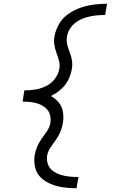

<svg xmlns="http://www.w3.org/2000/svg" viewBox="-20 -853 616 1026"><path d="M389 153 399 93Q374 93 350 90.5Q326 88 304 81Q282 74 263 60.5Q244 47 236 24.5Q228 2 232 -22Q236 -45 250.5 -66Q265 -87 279.5 -107Q294 -127 303 -149.5Q312 -172 316 -195Q321 -225 316.5 -254Q312 -283 294.5 -304.5Q277 -326 252 -340Q281 -354 306 -376Q331 -398 345 -426.5Q359 -455 364 -485Q368 -508 364.5 -530Q361 -552 353 -572Q345 -592 339.5 -614Q334 -636 338 -658Q342 -683 357.5 -705Q373 -727 396 -740.5Q419 -754 443.5 -761Q468 -768 493 -770.5Q518 -773 542 -773L552 -833Q517 -833 482 -828.5Q447 -824 412.5 -812.5Q378 -801 346.5 -779.5Q315 -758 296 -725.5Q277 -693 271 -658Q267 -636 270.5 -613.5Q274 -591 281.5 -571Q289 -551 295 -529.5Q301 -508 297 -485Q292 -456 272.5 -431Q253 -406 225 -392.5Q197 -379 168 -374.5Q139 -370 110 -370L101 -310Q123 -310 145.5 -307.5Q168 -305 188.5 -297Q209 -289 225 -275Q241 -261 247 -239.5Q253 -218 249 -195Q245 -172 230.5 -151.5Q216 -131 201.5 -110.5Q187 -90 178 -67.5Q169 -45 165 -22Q160 12 168.5 44.5Q177 77 201 98.5Q225 120 256 132Q287 144 320.5 148.5Q354 153 389 153Z"/></svg>

Font: Iosevka Sparkle Light
Style: Italic
Weight: 300
Italic angle: -9°
Designer: Belleve Invis
Foundry: Belleve Invis
Version: Version 4.5.0; ttfautohint (v1.8.3)